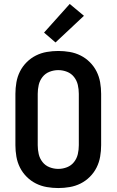

<svg xmlns="http://www.w3.org/2000/svg" viewBox="-20 -940 590 972"><path d="M275 12Q246 12 217 7Q188 2 162 -11Q136 -24 115 -45Q94 -66 81 -92Q68 -118 63 -147Q58 -176 58 -205V-465Q58 -494 63 -523Q68 -552 81 -578Q94 -604 115 -625Q136 -646 162 -659Q188 -672 217 -677Q246 -682 275 -682Q304 -682 333 -677Q362 -672 388 -659Q414 -646 435 -625Q456 -604 469 -578Q482 -552 487 -523Q492 -494 492 -465V-205Q492 -176 487 -147Q482 -118 469 -92Q456 -66 435 -45Q414 -24 388 -11Q362 2 333 7Q304 12 275 12ZM275 -85Q298 -85 319.5 -93.5Q341 -102 355 -120Q369 -138 374 -160Q379 -182 379 -205V-465Q379 -488 374 -510Q369 -532 355 -550Q341 -568 319.5 -576.5Q298 -585 275 -585Q252 -585 230.5 -576.5Q209 -568 195 -550Q181 -532 176 -510Q171 -488 171 -465V-205Q171 -182 176 -160Q181 -138 195 -120Q209 -102 230.5 -93.5Q252 -85 275 -85ZM261 -725 203 -775 333 -920 405 -860Z"/></svg>

Font: Lode
Style: Bold
Weight: 700
Monospace: yes
Designer: Belleve Invis
Foundry: Belleve Invis
Version: Version 29.2.0; ttfautohint (v1.8.3)